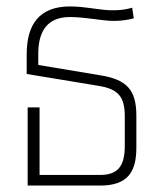

<svg xmlns="http://www.w3.org/2000/svg" viewBox="-20 -577 499 597"><path d="M66 0H291C376 0 404 -41 404 -118V-217C404 -299 373 -330 291 -343L99 -375V-410C99 -482 129 -524 197 -524C249 -524 294 -512 336 -512C357 -512 376 -515 396 -520L391 -553C371 -547 352 -545 330 -545C290 -545 247 -557 198 -557C102 -557 63 -501 63 -408V-347L287 -310C348 -300 368 -276 368 -215V-123C368 -59 345 -33 291 -33H103V-243H66Z"/></svg>

Font: Noto Sans Thai Looped SemiCondensed ExtraLight
Style: Regular
Weight: 200
Width: 4
Designer: Sasikarn Vongin, Ben Mitchell
Foundry: The Fontpad Ltd
Version: Version 1.001